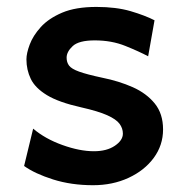

<svg xmlns="http://www.w3.org/2000/svg" viewBox="-20 -528 534 560"><path d="M430.7 -468.8 412.1 -363.8Q385.7 -377.9 345.7 -394Q305.7 -410.2 256.3 -410.2Q210 -410.2 192.1 -393.6Q174.3 -377 174.3 -359.9Q174.3 -346.2 181.4 -336.7Q188.5 -327.1 210.7 -319.1Q232.9 -311 278.3 -301.3Q327.1 -291.5 367.2 -273.7Q407.2 -255.9 431.4 -226.1Q455.6 -196.3 455.6 -150.4Q455.6 -104.5 428.5 -67.6Q401.4 -30.8 355 -9.3Q308.6 12.2 251.5 12.2Q188 12.2 134.8 -4.6Q81.5 -21.5 50.3 -43.9L76.7 -152.8Q111.8 -123 162.1 -105Q212.4 -86.9 253.9 -86.9Q291.5 -86.9 314.9 -102.8Q338.4 -118.7 338.4 -138.2Q338.4 -153.8 328.6 -167Q318.8 -180.2 292.7 -191.9Q266.6 -203.6 217.3 -214.8Q151.4 -229.5 116.9 -250.5Q82.5 -271.5 69.8 -297.9Q57.1 -324.2 57.1 -355Q57.1 -372.6 66.7 -398.2Q76.2 -423.8 98.9 -449Q121.6 -474.1 161.1 -491Q200.7 -507.8 261.2 -507.8Q318.8 -507.8 361.1 -495.4Q403.3 -482.9 430.7 -468.8Z"/></svg>

Font: Kanchenjunga
Style: Bold
Weight: 700
Designer: Becca Hirsbrunner Spalinger
Foundry: SIL International
Version: Version 2.001